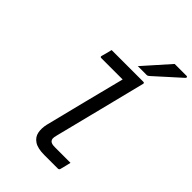

<svg xmlns="http://www.w3.org/2000/svg" viewBox="-277 -1073 1182 1182"><g transform="rotate(45 314.0 -482.0)"><path d="M182 -750H458Q469 -750 466 -739Q429 -588 391 -440Q353 -292 315 -138Q310 -119 310.5 -109Q311 -99 318 -91Q324 -85 333.5 -82.5Q343 -80 361 -80H494Q490 -63 486 -46Q482 -29 477 -11Q475 0 463 0H346Q288 0 258.5 -19.5Q229 -39 222.5 -71.5Q216 -104 225 -143Q259 -280 291.5 -408.5Q324 -537 358 -670H172Q161 -670 164 -681Q169 -698 173.5 -715.5Q178 -733 182 -750ZM517 -964H621Q627 -964 628 -959Q629 -954 623 -949Q599 -927 581.5 -911.5Q564 -896 547.5 -881Q531 -866 510.5 -847.5Q490 -829 460 -802Q457 -799 452.5 -796.5Q448 -794 442 -794H366Q405 -839 441 -878.5Q477 -918 517 -964Z"/></g></svg>

Font: Recursive Mn Lnr St
Style: Italic
Weight: 400
Italic angle: -15°
Monospace: yes
Version: Version 1.079;hotconv 1.0.112;makeotfexe 2.5.65598; ttfautoh